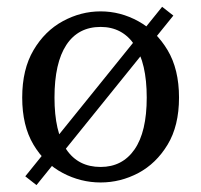

<svg xmlns="http://www.w3.org/2000/svg" viewBox="-20 -521 589 562"><path d="M487.4 -475.4 86.8 20.8 54 -4.9 454.6 -501.1ZM274.5 13.1Q216.3 13.1 163.5 -14.7Q110.8 -42.5 77.9 -97.7Q45 -152.9 45 -235.5Q45 -318.2 78.1 -374.2Q111.1 -430.3 163.9 -459Q216.7 -487.7 274.5 -487.7Q332.3 -487.7 384.6 -459Q436.9 -430.3 470.5 -374.3Q504 -318.2 504 -235.5Q504 -152.8 470.6 -97.6Q437.2 -42.4 385 -14.6Q332.7 13.1 274.5 13.1ZM274.5 -32.3Q338.2 -32.3 373.8 -83.6Q409.5 -135 409.5 -235.4Q409.5 -336.7 373.8 -389.5Q338.2 -442.2 274.5 -442.2Q208.9 -442.2 174.2 -389.5Q139.5 -336.7 139.5 -235.4Q139.5 -135 174.2 -83.6Q208.9 -32.3 274.5 -32.3Z"/></svg>

Font: Adobe Variable Font Prototype
Style: Regular
Weight: 389
Designer: Frank Grießhammer
Foundry: Adobe
Version: Version 1.004;hotconv 1.0.113;makeotfexe 2.5.65598